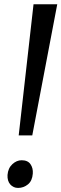

<svg xmlns="http://www.w3.org/2000/svg" viewBox="-20 -890 294 919"><path d="M140.5 -869.5H254L134.5 -242H69.5ZM16 -52.5Q18.5 -85 39 -104Q59.5 -123 83.5 -123Q113 -123 126 -104Q139 -85 137 -59Q134.5 -24.5 113.8 -7.5Q93 9.5 66.5 9.5Q44 9.5 29.2 -7.2Q14.5 -24 16 -52.5Z"/></svg>

Font: Merriweather 24pt SemiCondensed
Style: Italic
Weight: 400
Width: 4
Italic angle: -7.8°
Designer: Eben Sorkin
Foundry: Eben Sorkin
Version: Version 2.101